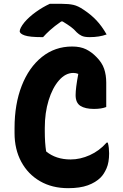

<svg xmlns="http://www.w3.org/2000/svg" viewBox="-20 -963 640 1003"><path d="M336 20Q252 20 189 -16.5Q126 -53 91 -118Q56 -183 56 -268V-294Q56 -419 93.5 -515Q131 -611 199 -665.5Q267 -720 357 -720Q400 -720 429.5 -705.5Q459 -691 484 -665Q513 -636 524 -603.5Q535 -571 535 -531V-404Q510 -394 471 -394Q425 -394 400 -410Q375 -426 375 -466Q375 -503 389 -577Q377 -582 363 -582Q322 -582 288 -543Q254 -504 234 -439Q214 -374 214 -295V-277Q214 -217 221 -172Q272 -130 349 -130Q399 -130 449 -152.5Q499 -175 537 -218H543Q547 -205 548.5 -190Q550 -175 550 -162Q550 -114 536.5 -83.5Q523 -53 506 -36Q480 -10 439 5Q398 20 336 20ZM240 -943H304Q339 -943 363.5 -937.5Q388 -932 417 -912Q455 -887 483.5 -857Q512 -827 537 -783Q499 -769 448 -769Q421 -769 406.5 -776Q392 -783 381 -794Q367 -810 351 -822Q335 -834 307 -851H300Q264 -826 241.5 -805.5Q219 -785 205 -769H199Q135 -769 109 -778Q83 -787 83 -800Q83 -807 89 -819Q95 -831 108 -847Q132 -875 167.5 -900.5Q203 -926 240 -943Z"/></svg>

Font: Recursive Sn Csl St XBd
Style: Regular
Weight: 800
Version: Version 1.085;hotconv 1.1.0;makeotfexe 2.6.0; ttfautohint (v